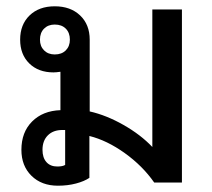

<svg xmlns="http://www.w3.org/2000/svg" viewBox="-20 -580 672 610"><path d="M558 -550V0H470Q433 -53 376.5 -93.5Q320 -134 264 -148V-15Q248 -4 221.5 3Q195 10 164 10Q112 10 80 -21.5Q48 -53 48 -104Q48 -160 82 -194Q116 -228 172 -230V-352Q158 -350 150 -350Q102 -350 73 -378.5Q44 -407 44 -454Q44 -502 74 -531Q104 -560 154 -560Q204 -560 234.5 -531Q265 -502 265 -454V-226Q318 -214 372.5 -183Q427 -152 464 -113V-550ZM154 -407Q176 -407 189 -420Q202 -433 202 -454Q202 -476 189 -489Q176 -502 154 -502Q133 -502 120 -489Q107 -476 107 -454Q107 -433 120 -420Q133 -407 154 -407ZM187 -167H178Q149 -167 132 -150Q115 -133 115 -104Q115 -79 127.5 -65Q140 -51 162 -51Q179 -51 187 -56Z"/></svg>

Font: Bai Jamjuree Medium
Style: Regular
Weight: 500
Version: Version 1.000; ttfautohint (v1.6)